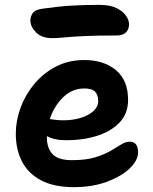

<svg xmlns="http://www.w3.org/2000/svg" viewBox="-20 -760 629 790"><path d="M285 10Q201 10 148 -18.5Q95 -47 70 -96.5Q45 -146 45 -210Q45 -263 64.5 -316.5Q84 -370 121 -414.5Q158 -459 210 -486Q262 -513 327 -513Q407 -513 457 -471.5Q507 -430 507 -349Q507 -293 472.5 -256.5Q438 -220 380.5 -201.5Q323 -183 254 -183Q227 -183 207 -187.5Q187 -192 173 -200Q173 -197 173 -193Q173 -151 196 -126Q219 -101 276 -101Q333 -101 371 -112.5Q409 -124 434.5 -139Q460 -154 478.5 -165.5Q497 -177 514 -177Q548 -177 548 -133Q548 -100 513.5 -67Q479 -34 419.5 -12Q360 10 285 10ZM327 -396Q277 -396 239.5 -359.5Q202 -323 185 -270Q195 -269 208 -267Q221 -265 241 -265Q279 -265 312 -275Q345 -285 364.5 -303Q384 -321 384 -344Q384 -370 371 -383Q358 -396 327 -396ZM195 -603Q152 -603 128.5 -626.5Q105 -650 105 -676Q105 -692 115 -706.5Q125 -721 160 -725Q224 -734 276 -737Q328 -740 388 -740Q433 -740 460 -726.5Q487 -713 499 -694.5Q511 -676 511 -661Q511 -639 498 -626.5Q485 -614 461 -614Q377 -614 325.5 -611.5Q274 -609 244 -606Q214 -603 195 -603Z"/></svg>

Font: Shantell Sans Normal
Style: Regular
Weight: 600
Designer: Stephen Nixon, Anya Danilova, Shantell Martin
Foundry: Arrow Type
Version: Version 1.009;[a7da0bfa3]